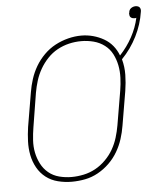

<svg xmlns="http://www.w3.org/2000/svg" viewBox="-49 -677 610 728"><g transform="rotate(-5 256.5 -313.0)"><path d="M195 8Q169 8 143 1.5Q117 -5 97 -20.5Q77 -36 64.5 -58.5Q52 -81 47 -106.5Q42 -132 43 -159Q44 -186 48 -213L70 -343Q74 -368 82 -393Q90 -418 103.5 -441Q117 -464 136.5 -483.5Q156 -503 179.5 -515.5Q203 -528 228.5 -534.5Q254 -541 279 -541Q302 -541 324 -535Q346 -529 365 -518Q384 -507 397.5 -490.5Q411 -474 419 -453Q447 -483 466 -518Q485 -553 493 -590Q491 -589 489 -589Q487 -589 485 -589Q481 -589 477 -590.5Q473 -592 470.5 -595Q468 -598 467.5 -602.5Q467 -607 467 -611Q467 -611 467.5 -611Q468 -611 468 -611Q468 -616 470 -620.5Q472 -625 476 -628Q480 -631 484.5 -632.5Q489 -634 494 -634Q494 -634 494 -634Q494 -634 494 -634Q498 -634 502.5 -632.5Q507 -631 509.5 -627.5Q512 -624 512.5 -619.5Q513 -615 512 -611Q505 -564 482.5 -519Q460 -474 425 -438Q433 -409 432.5 -378.5Q432 -348 427 -317L405 -187Q401 -162 393 -137Q385 -112 371.5 -89Q358 -66 338.5 -47Q319 -28 295.5 -15Q272 -2 246.5 3Q221 8 195 8ZM196 -10Q219 -10 242.5 -15Q266 -20 287 -31.5Q308 -43 326 -61Q344 -79 356 -100Q368 -121 375 -144Q382 -167 386 -190L408 -320Q412 -344 413 -368.5Q414 -393 409.5 -416Q405 -439 394.5 -459.5Q384 -480 365.5 -494Q347 -508 324 -514Q301 -520 277 -520Q253 -520 230 -514.5Q207 -509 186 -497.5Q165 -486 148 -468Q131 -450 119 -429Q107 -408 100 -385.5Q93 -363 89 -340L68 -210Q64 -186 62.5 -161.5Q61 -137 65.5 -114.5Q70 -92 80.5 -71.5Q91 -51 108.5 -36.5Q126 -22 149 -16Q172 -10 196 -10Z"/></g></svg>

Font: Iosevka Slab Thin
Style: Italic
Weight: 100
Italic angle: -9°
Monospace: yes
Designer: Belleve Invis
Foundry: Belleve Invis
Version: Version 11.1.1; ttfautohint (v1.8.3)